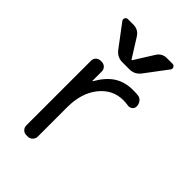

<svg xmlns="http://www.w3.org/2000/svg" viewBox="-224 -854 948 948"><g transform="rotate(45 250.0 -380.0)"><path d="M167 -618.2 81.1 -732.4Q74.2 -741.2 78.6 -750.5Q83 -759.8 93.8 -759.8H130.9Q166 -759.8 184.6 -730.5L247.1 -630.9Q247.1 -629.9 249 -629.9Q251 -629.9 251 -630.9L313.5 -730.5Q332 -760.7 367.2 -759.8H404.3Q415 -759.8 419.4 -750.5Q423.8 -741.2 417 -732.4L331.1 -618.2Q308.6 -589.8 274.4 -589.8H223.6Q189.5 -589.8 167 -618.2ZM150.4 -519.5Q165 -519.5 174.8 -509.8Q184.6 -500 184.6 -485.4V-420.9Q184.6 -419.9 186 -419.9Q187.5 -419.9 187.5 -420.9Q219.7 -477.5 260.7 -503.9Q301.8 -530.3 359.4 -530.3Q383.8 -530.3 395.5 -528.3Q410.2 -526.4 419.4 -513.7Q428.7 -501 428.7 -485.4Q428.7 -472.7 418.5 -464.4Q408.2 -456.1 395.5 -458Q377.9 -460.9 359.4 -460.9Q286.1 -460.9 237.3 -399.9Q188.5 -338.9 188.5 -240.2V-35.2Q188.5 -20.5 178.2 -10.3Q168 0 153.3 0H143.6Q128.9 0 119.1 -9.8Q109.4 -19.5 109.4 -35.2V-485.4Q109.4 -500 119.1 -509.8Q128.9 -519.5 143.6 -519.5Z"/></g></svg>

Font: Rounded-L Mgen+ 2m regular
Style: Regular
Weight: 400
Designer: [Source Han Sans]
Ryoko NISHIZUKA  (kana & ideographs); Paul D. Hunt (Latin, Greek & Cyrillic); Wenlong ZHANG  (bopomofo
Version: Version 1.059.20150602